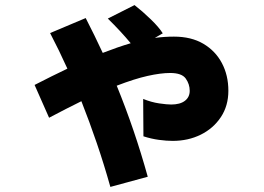

<svg xmlns="http://www.w3.org/2000/svg" viewBox="-20 -669 1040 755"><path d="M414 66Q389 -23 360.5 -106.5Q332 -190 300 -271Q241 -242 173 -206L116 -335Q186 -371 245 -399Q213 -470 177 -539L317 -598Q352 -530 384 -461Q443 -484 494 -499Q455 -546 404 -596L509 -649Q541 -624 573 -593Q605 -562 620 -538L589 -520Q627 -525 664 -525Q732 -525 779.5 -497Q827 -469 852.5 -421Q878 -373 878 -312Q878 -253 848.5 -208.5Q819 -164 769.5 -139.5Q720 -115 659 -115Q635 -115 605 -119Q575 -123 544 -133L543 -280Q575 -267 605.5 -262.5Q636 -258 653 -258Q688 -258 707 -272.5Q726 -287 726 -312Q726 -338 710.5 -360Q695 -382 649 -382Q612 -382 560.5 -370.5Q509 -359 439 -332Q510 -158 561 26Z"/></svg>

Font: Murecho Black
Style: Regular
Weight: 900
Designer: Neil Summerour
Foundry: Positype
Version: Version 1.010; ttfautohint (v1.8.3)